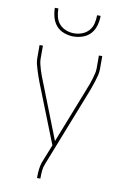

<svg xmlns="http://www.w3.org/2000/svg" viewBox="-102 -1014 705 1074"><g transform="rotate(10 250.0 -477.5)"><path d="M187 0V-7Q187 -29 189.5 -50.5Q192 -72 199 -92L240 -195L107 -531Q101 -547 95.5 -563Q90 -579 85 -595Q80 -611 76 -627.5Q72 -644 72 -662V-735H91V-662Q91 -645 95 -629.5Q99 -614 103.5 -598.5Q108 -583 114 -567.5Q120 -552 126 -537L250 -221L374 -537L375 -538V-540Q381 -554 386.5 -569Q392 -584 396.5 -599.5Q401 -615 405 -630.5Q409 -646 409 -662V-735H428V-662Q428 -644 424 -627.5Q420 -611 415 -595Q410 -579 404.5 -563Q399 -547 393 -531L218 -86Q210 -67 208 -47Q206 -27 206 -7V0ZM250 -815Q223 -815 196.5 -824.5Q170 -834 152.5 -854Q135 -874 127.5 -901Q120 -928 120 -955H140Q140 -932 145.5 -908.5Q151 -885 166.5 -867.5Q182 -850 204.5 -841.5Q227 -833 250 -833Q273 -833 295.5 -841.5Q318 -850 333.5 -867.5Q349 -885 354.5 -908.5Q360 -932 360 -955H380Q380 -928 372.5 -901Q365 -874 347.5 -854Q330 -834 303.5 -824.5Q277 -815 250 -815Z"/></g></svg>

Font: Iosevka Term Curly Thin
Style: Regular
Weight: 100
Designer: Belleve Invis
Foundry: Belleve Invis
Version: Version 32.3.0